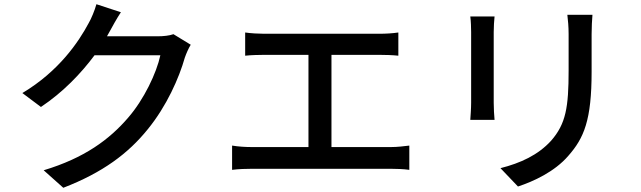

<svg xmlns="http://www.w3.org/2000/svg" viewBox="-20 -836 3040 910"><path d="M553 -778 437 -816C429 -787 412 -746 400 -726C353 -638 260 -499 86 -395L174 -329C279 -399 364 -488 428 -574H740C722 -490 662 -364 588 -279C499 -175 380 -87 187 -29L280 54C467 -18 588 -109 680 -223C770 -333 829 -467 856 -563C863 -583 874 -608 884 -624L802 -674C783 -667 755 -664 727 -664H487L501 -689C512 -709 533 -748 553 -778Z M1080 -146V-31C1112 -35 1144 -36 1173 -36H1833C1854 -36 1893 -35 1920 -31V-146C1894 -143 1865 -139 1833 -139H1551V-576H1778C1807 -576 1840 -575 1868 -572V-682C1841 -678 1809 -676 1778 -676H1231C1208 -676 1168 -678 1142 -682V-572C1168 -575 1209 -576 1231 -576H1442V-139H1173C1144 -139 1110 -141 1080 -146Z M2788 -766H2669C2672 -740 2675 -710 2675 -674C2675 -635 2675 -546 2675 -502C2675 -327 2662 -249 2592 -169C2530 -101 2447 -63 2352 -39L2435 48C2508 24 2609 -22 2674 -98C2748 -182 2784 -267 2784 -496C2784 -539 2784 -629 2784 -674C2784 -710 2786 -740 2788 -766ZM2324 -758H2209C2212 -737 2213 -702 2213 -684C2213 -648 2213 -398 2213 -349C2213 -320 2210 -285 2209 -268H2324C2322 -288 2320 -323 2320 -349C2320 -397 2320 -648 2320 -684C2320 -712 2322 -737 2324 -758Z"/></svg>

Font: Noto Sans TC Medium
Style: Regular
Weight: 500
Designer: Ryoko NISHIZUKA 西塚涼子 (kana, bopomofo & ideographs); Paul D. Hunt (Latin, Greek & Cyrillic); Sandoll Communications 산돌커뮤니
Foundry: Adobe
Version: Version 2.004;hotconv 1.0.118;makeotfexe 2.5.65603